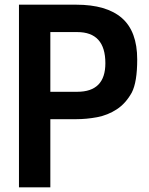

<svg xmlns="http://www.w3.org/2000/svg" viewBox="-20 -800 638 820"><path d="M195 0H61V-780H305Q435 -780 500.5 -723Q566 -666 566 -546Q566 -450 543 -405Q517 -358 478.5 -333Q440 -308 395 -299.5Q350 -291 305 -291H195ZM310 -408Q430 -408 430 -530Q430 -663 310 -663H195V-408Z"/></svg>

Font: Tanohe Sans SemiBold
Style: Regular
Weight: 600
Designer: Village Type and Design LLC & Cristiano Sobral
Foundry: Cooper Hewitt Smithsonian Design Museum
Version: Version 1.00;September 29, 2021;FontCreator 13.0.0.2655 64-b